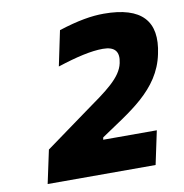

<svg xmlns="http://www.w3.org/2000/svg" viewBox="-77 -752 791 825"><g transform="rotate(-10 318.0 -339.5)"><path d="M567 -146H333L335 -156C462 -243 598 -315 629 -468C659 -607 595 -679 429 -679C376 -679 316 -669 232 -642L200 -489C283 -516 348 -531 399 -531C451 -531 471 -507 460 -458C447 -396 380 -350 282 -280L96 -145L65 0H536Z"/></g></svg>

Font: LT Wave Mono Black
Style: Italic
Weight: 900
Designer: Daniel Lyons
Version: Version 2.5 (Glyphs App)